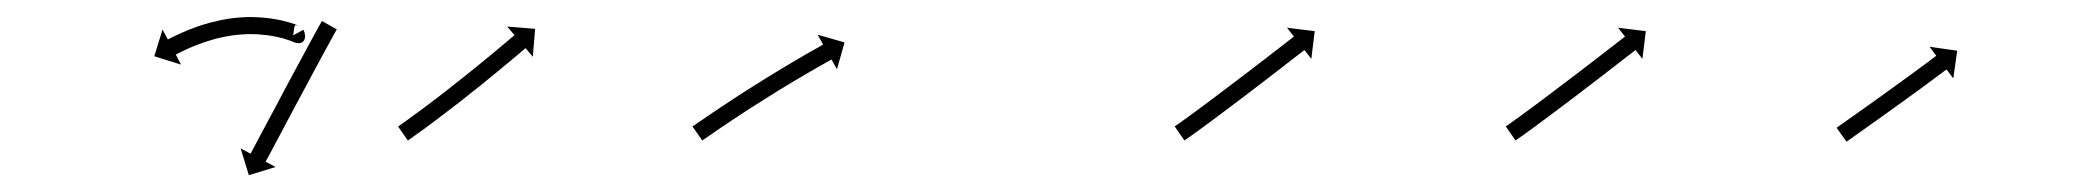

<svg xmlns="http://www.w3.org/2000/svg" viewBox="-20 -256 2435 225"><path d="M322.2 -207.4C338.3 -200.3 339.5 -213.9 335.6 -221.1L318 -211.6C324.5 -199.5 323.1 -222.1 325.8 -226.3C326.2 -227 328.9 -226.2 330.1 -225.8C331.2 -225.4 330.5 -225.7 330.3 -225.7C330.3 -225.7 330.3 -225.7 330.3 -225.8C330.2 -225.8 330.2 -225.8 330.2 -225.8C328.8 -226.4 327.5 -226.9 326.1 -227.4C326.1 -227.4 326 -227.4 326 -227.4C325.9 -227.5 325.9 -227.5 325.9 -227.5C323.6 -228.3 321.2 -229 318.9 -229.8C318.9 -229.8 318.8 -229.8 318.8 -229.8C318.7 -229.8 318.6 -229.8 318.6 -229.8C315.5 -230.7 312.3 -231.5 309.1 -232.3C309.1 -232.3 309 -232.3 309 -232.3C308.9 -232.3 308.9 -232.3 308.9 -232.3C305 -233.1 301.1 -233.8 297.2 -234.4C297.2 -234.4 297.2 -234.4 297.1 -234.4C297 -234.4 297 -234.4 297 -234.4C292.6 -235 288.2 -235.4 283.7 -235.7C283.7 -235.7 283.7 -235.7 283.6 -235.7C283.5 -235.7 283.5 -235.7 283.5 -235.7C278.7 -236 274 -236 269.3 -236C269.3 -236 269.2 -236 269.1 -236C269 -236 269 -236 269 -236C264.1 -235.8 259.2 -235.4 254.3 -234.9C254.3 -234.9 254.3 -234.9 254.2 -234.9C254.1 -234.9 254.1 -234.9 254.1 -234.9C249.2 -234.3 244.3 -233.5 239.4 -232.6C239.4 -232.6 239.4 -232.6 239.3 -232.6C239.2 -232.6 239.2 -232.5 239.2 -232.5C234.5 -231.5 229.8 -230.4 225.1 -229.2C225.1 -229.2 225.1 -229.2 225 -229.2C225 -229.2 224.9 -229.1 224.9 -229.1C220.5 -227.9 216.2 -226.5 211.9 -225.1C211.9 -225.1 211.8 -225.1 211.8 -225.1C211.7 -225 211.7 -225 211.7 -225C207.8 -223.6 204 -222.2 200.2 -220.7C200.2 -220.7 200.2 -220.7 200.1 -220.7C200.1 -220.6 200.1 -220.6 200.1 -220.6C196.8 -219.3 193.6 -217.9 190.5 -216.5C190.5 -216.5 190.4 -216.5 190.4 -216.5C190.4 -216.5 190.4 -216.4 190.4 -216.4C187.9 -215.3 185.5 -214.2 183.1 -213C183.1 -213 183 -213 183 -213C183 -212.9 183 -212.9 183 -212.9C181.4 -212.2 179.9 -211.4 178.3 -210.6L178.3 -210.6L178.3 -210.6C177.7 -210.3 177.2 -210 176.7 -209.7L170.5 -221.4L160.8 -190.1L192.1 -180.3L186 -192C186.5 -192.3 187 -192.6 187.5 -192.8L187.5 -192.8L187.5 -192.8C189 -193.6 190.4 -194.3 191.9 -195C191.9 -195 191.9 -195 191.9 -195C191.9 -195 191.8 -195 191.8 -195C194.1 -196.1 196.5 -197.2 198.8 -198.3C198.8 -198.3 198.7 -198.3 198.7 -198.3C198.7 -198.3 198.7 -198.3 198.7 -198.3C201.7 -199.6 204.7 -200.9 207.7 -202.2C207.7 -202.2 207.7 -202.2 207.7 -202.1C207.6 -202.1 207.6 -202.1 207.6 -202.1C211.2 -203.5 214.8 -204.9 218.4 -206.2C218.4 -206.2 218.4 -206.2 218.3 -206.2C218.3 -206.1 218.2 -206.1 218.2 -206.1C222.3 -207.5 226.4 -208.7 230.4 -209.9C230.4 -209.9 230.4 -209.9 230.3 -209.9C230.3 -209.9 230.2 -209.9 230.2 -209.9C234.6 -211 238.9 -212.1 243.3 -213C243.3 -213 243.3 -213 243.2 -213C243.1 -212.9 243.1 -212.9 243.1 -212.9C247.6 -213.8 252.1 -214.5 256.6 -215.1C256.6 -215.1 256.5 -215.1 256.5 -215C256.4 -215 256.3 -215 256.3 -215C260.8 -215.5 265.3 -215.8 269.8 -216C269.8 -216 269.7 -216 269.6 -216C269.6 -216 269.5 -216 269.5 -216C273.8 -216 278.2 -216 282.6 -215.8C282.6 -215.8 282.5 -215.8 282.4 -215.8C282.4 -215.8 282.3 -215.8 282.3 -215.8C286.4 -215.5 290.4 -215.1 294.5 -214.6C294.5 -214.6 294.4 -214.6 294.3 -214.6C294.3 -214.6 294.2 -214.6 294.2 -214.6C297.8 -214.1 301.3 -213.4 304.8 -212.7C304.8 -212.7 304.8 -212.7 304.7 -212.7C304.7 -212.8 304.6 -212.8 304.6 -212.8C307.5 -212.1 310.4 -211.4 313.2 -210.6C313.2 -210.6 313.2 -210.6 313.1 -210.6C313.1 -210.6 313 -210.6 313 -210.6C315.1 -210 317.2 -209.3 319.2 -208.6C319.2 -208.6 319.2 -208.6 319.1 -208.6C319.1 -208.7 319 -208.7 319 -208.7C320.2 -208.3 321.3 -207.8 322.4 -207.4C322.4 -207.4 322.4 -207.4 322.3 -207.4C322.3 -207.4 322.2 -207.4 322.2 -207.4ZM373.7 -219.9C374.1 -220.5 374.4 -221.1 374.7 -221.6L357.2 -231.4C356.9 -230.9 356.6 -230.3 356.3 -229.7L356.3 -229.7L356.3 -229.7C355.4 -228.1 354.5 -226.5 353.6 -224.9L353.6 -224.9L353.6 -224.9C352.2 -222.4 350.8 -219.8 349.4 -217.3L349.4 -217.3L349.4 -217.3C347.6 -214 345.8 -210.7 344 -207.4L344 -207.4L344 -207.4C341.9 -203.5 339.8 -199.6 337.7 -195.7C335.3 -191.3 332.9 -186.9 330.6 -182.5C328.1 -177.9 325.5 -173.2 323 -168.5C320.4 -163.6 317.8 -158.8 315.2 -154C312.7 -149.1 310.1 -144.3 307.5 -139.4C305 -134.7 302.5 -130 300 -125.3C297.6 -120.9 295.3 -116.5 292.9 -112.1C290.8 -108.2 288.7 -104.2 286.6 -100.3C284.9 -97 283.1 -93.6 281.3 -90.3C279.9 -87.7 278.6 -85.2 277.2 -82.6C276.3 -80.9 275.5 -79.3 274.6 -77.6C274.3 -77.1 274 -76.5 273.6 -75.9L262 -82.1L271.6 -50.7L302.9 -60.3L291.3 -66.5C291.6 -67.1 291.9 -67.7 292.2 -68.3C293.1 -69.9 294 -71.6 294.9 -73.2C296.2 -75.8 297.6 -78.3 299 -80.9C300.7 -84.2 302.5 -87.6 304.3 -90.9C306.4 -94.8 308.5 -98.8 310.6 -102.7C312.9 -107.1 315.3 -111.5 317.6 -115.9C320.1 -120.6 322.6 -125.3 325.1 -130C327.7 -134.8 330.3 -139.7 332.9 -144.5C335.5 -149.4 338.1 -154.2 340.7 -159C343.2 -163.7 345.7 -168.4 348.2 -173.1C350.5 -177.4 352.9 -181.8 355.3 -186.2C357.4 -190.1 359.5 -194 361.6 -197.9L361.6 -197.9L361.6 -197.9C363.4 -201.1 365.2 -204.4 367 -207.7L367 -207.7L367 -207.7C368.3 -210.2 369.7 -212.7 371.1 -215.2L371.1 -215.2L371.1 -215.2C372 -216.8 372.9 -218.4 373.8 -220L373.7 -219.9Z M448.1 -108.8C447.5 -108.5 447 -108.1 446.5 -107.7L458 -91.3C458.5 -91.7 459 -92.1 459.6 -92.5L459.6 -92.5L459.6 -92.5C461.1 -93.5 462.6 -94.6 464.1 -95.6L464.1 -95.6L464.1 -95.7C466.4 -97.3 468.7 -99 471 -100.6L471.1 -100.7L471.1 -100.7C474.1 -102.8 477.1 -105 480.1 -107.2L480.1 -107.2L480.1 -107.2C483.6 -109.9 487.2 -112.5 490.7 -115.1L490.7 -115.1L490.7 -115.1C494.7 -118.1 498.6 -121.1 502.5 -124.1L502.5 -124.1L502.5 -124.1C506.7 -127.3 510.9 -130.5 515 -133.7L515.1 -133.7L515.1 -133.7C519.4 -137.1 523.6 -140.4 527.9 -143.8L527.9 -143.8L527.9 -143.8C532.2 -147.2 536.5 -150.6 540.7 -154L540.8 -154L540.8 -154C544.9 -157.3 549 -160.7 553.1 -164L553.1 -164L553.1 -164C556.9 -167.1 560.8 -170.3 564.6 -173.4L564.6 -173.4L564.6 -173.4C568 -176.2 571.4 -179 574.8 -181.9L574.8 -181.9L574.9 -181.9C577.7 -184.3 580.6 -186.7 583.5 -189.1L583.5 -189.1L583.5 -189.1C585.7 -191 587.9 -192.8 590.1 -194.7C591.5 -195.9 593 -197.1 594.4 -198.3C594.9 -198.7 595.4 -199.1 595.9 -199.6L604.4 -189.5L607.1 -222.2L574.4 -224.9L582.9 -214.8C582.4 -214.4 581.9 -214 581.4 -213.5C580 -212.3 578.6 -211.2 577.2 -210C575 -208.1 572.8 -206.3 570.6 -204.4L570.6 -204.4L570.6 -204.4C567.8 -202 564.9 -199.6 562.1 -197.3L562.1 -197.3L562.1 -197.3C558.7 -194.5 555.3 -191.6 551.9 -188.8L551.9 -188.8L551.9 -188.9C548.1 -185.7 544.3 -182.6 540.5 -179.5L540.5 -179.5L540.5 -179.5C536.4 -176.2 532.3 -172.9 528.2 -169.6L528.2 -169.6L528.2 -169.6C524 -166.3 519.8 -162.9 515.5 -159.5L515.5 -159.5L515.5 -159.5C511.3 -156.2 507 -152.8 502.8 -149.5L502.8 -149.5L502.8 -149.5C498.7 -146.3 494.5 -143.1 490.4 -139.9L490.4 -140L490.4 -140C486.5 -137 482.6 -134.1 478.7 -131.1L478.7 -131.1L478.7 -131.1C475.2 -128.5 471.7 -125.9 468.2 -123.3L468.2 -123.3L468.2 -123.4C465.3 -121.2 462.3 -119 459.3 -116.9L459.3 -116.9L459.4 -116.9C457.1 -115.2 454.8 -113.6 452.5 -111.9L452.5 -111.9L452.5 -111.9C451 -110.9 449.5 -109.9 448 -108.8L448.1 -108.8Z M793.2 -108.9C792.6 -108.5 792.1 -108.1 791.5 -107.8L803 -91.3C803.5 -91.7 804.1 -92.1 804.6 -92.5C806.2 -93.6 807.7 -94.7 809.3 -95.7L809.3 -95.7L809.3 -95.7C811.7 -97.4 814.1 -99.1 816.6 -100.7L816.6 -100.7L816.5 -100.7C819.7 -102.9 822.9 -105 826 -107.2L826 -107.2L826 -107.1C829.7 -109.7 833.5 -112.2 837.3 -114.7L837.2 -114.7L837.2 -114.7C841.4 -117.5 845.6 -120.2 849.9 -123L849.9 -123L849.8 -123C854.4 -125.9 858.9 -128.8 863.4 -131.8L863.4 -131.7L863.4 -131.7C868.1 -134.7 872.8 -137.7 877.5 -140.7L877.5 -140.7L877.5 -140.7C882.2 -143.6 886.9 -146.6 891.6 -149.5L891.6 -149.5L891.6 -149.5C896.2 -152.3 900.8 -155.1 905.4 -157.9L905.4 -157.9L905.4 -157.9C909.7 -160.5 914.1 -163 918.4 -165.6L918.4 -165.6L918.4 -165.6C922.3 -167.9 926.2 -170.2 930.1 -172.5L930.1 -172.5L930.1 -172.4C933.4 -174.4 936.7 -176.3 940 -178.2L940 -178.2L940 -178.2C942.5 -179.6 945.1 -181.1 947.7 -182.5L947.7 -182.5L947.6 -182.5C949.3 -183.5 950.9 -184.4 952.6 -185.3C953.2 -185.6 953.8 -186 954.4 -186.3L960.8 -174.8L969.7 -206.3L938.2 -215.3L944.6 -203.8C944 -203.4 943.4 -203.1 942.8 -202.8C941.2 -201.8 939.5 -200.9 937.8 -199.9L937.8 -199.9L937.8 -199.9C935.2 -198.5 932.6 -197 930.1 -195.5L930.1 -195.5L930 -195.5C926.7 -193.6 923.4 -191.7 920 -189.8L920 -189.7L920 -189.7C916.1 -187.5 912.1 -185.1 908.2 -182.8L908.2 -182.8L908.2 -182.8C903.8 -180.2 899.5 -177.6 895.1 -175L895.1 -175L895.1 -175C890.4 -172.2 885.8 -169.4 881.2 -166.5L881.2 -166.5L881.1 -166.5C876.4 -163.6 871.6 -160.6 866.9 -157.6L866.8 -157.6L866.8 -157.6C862.1 -154.6 857.4 -151.6 852.6 -148.6L852.6 -148.6L852.6 -148.6C848 -145.6 843.5 -142.7 838.9 -139.7L838.9 -139.7L838.9 -139.7C834.7 -136.9 830.4 -134.2 826.2 -131.3L826.2 -131.3L826.2 -131.3C822.4 -128.8 818.6 -126.3 814.8 -123.7L814.8 -123.7L814.8 -123.7C811.6 -121.6 808.4 -119.4 805.3 -117.2L805.3 -117.2L805.3 -117.2C802.8 -115.6 800.4 -113.9 797.9 -112.2L797.9 -112.2L797.9 -112.2C796.3 -111.1 794.8 -110 793.2 -108.9Z M1358.1 -108.9C1357.6 -108.5 1357.1 -108.2 1356.6 -107.8L1368 -91.4C1368.6 -91.7 1369.1 -92.1 1369.6 -92.5L1369.6 -92.5L1369.6 -92.5C1371.1 -93.5 1372.6 -94.6 1374.1 -95.6L1374.1 -95.6L1374.1 -95.6C1376.4 -97.3 1378.7 -99 1381 -100.6L1381.1 -100.6L1381.1 -100.6C1384.1 -102.8 1387.1 -105 1390.1 -107.2L1390.1 -107.2L1390.1 -107.2C1393.7 -109.9 1397.2 -112.5 1400.8 -115.1L1400.8 -115.1L1400.8 -115.1C1404.8 -118.1 1408.8 -121.1 1412.7 -124L1412.7 -124L1412.7 -124C1417 -127.2 1421.2 -130.4 1425.5 -133.6L1425.5 -133.6L1425.5 -133.6C1429.8 -136.9 1434.2 -140.2 1438.6 -143.5C1443 -146.9 1447.3 -150.2 1451.7 -153.5C1455.9 -156.7 1460.1 -160 1464.4 -163.2C1468.3 -166.2 1472.2 -169.3 1476.2 -172.3C1479.7 -175 1483.2 -177.7 1486.8 -180.5C1489.7 -182.8 1492.7 -185.1 1495.7 -187.4C1498 -189.1 1500.3 -190.9 1502.6 -192.7C1504.1 -193.9 1505.5 -195 1507 -196.1C1507.5 -196.5 1508.1 -197 1508.6 -197.4L1516.7 -187L1520.7 -219.5L1488.2 -223.5L1496.3 -213.1C1495.8 -212.7 1495.2 -212.3 1494.7 -211.9C1493.3 -210.8 1491.8 -209.6 1490.3 -208.5C1488 -206.7 1485.7 -204.9 1483.5 -203.2C1480.5 -200.9 1477.5 -198.6 1474.5 -196.3C1471 -193.6 1467.5 -190.9 1464 -188.1C1460.1 -185.1 1456.1 -182.1 1452.2 -179.1C1448 -175.9 1443.8 -172.6 1439.6 -169.4C1435.2 -166.1 1430.8 -162.8 1426.5 -159.5C1422.1 -156.2 1417.8 -152.9 1413.4 -149.6L1413.4 -149.6L1413.4 -149.6C1409.2 -146.4 1405 -143.2 1400.7 -140L1400.7 -140L1400.7 -140C1396.8 -137.1 1392.8 -134.1 1388.9 -131.2L1388.9 -131.2L1388.9 -131.2C1385.4 -128.6 1381.8 -126 1378.3 -123.4L1378.3 -123.4L1378.3 -123.4C1375.3 -121.2 1372.3 -119 1369.3 -116.8L1369.3 -116.8L1369.3 -116.9C1367.1 -115.2 1364.8 -113.6 1362.5 -111.9L1362.5 -111.9L1362.5 -111.9C1361 -110.9 1359.6 -109.9 1358.1 -108.9L1358.1 -108.9Z M1746.1 -108.9C1745.6 -108.5 1745.1 -108.2 1744.6 -107.8L1756 -91.4C1756.6 -91.7 1757.1 -92.1 1757.6 -92.5L1757.6 -92.5L1757.6 -92.5C1759.1 -93.5 1760.6 -94.6 1762.1 -95.6L1762.1 -95.6L1762.1 -95.6C1764.4 -97.3 1766.7 -99 1769 -100.6L1769.1 -100.6L1769.1 -100.6C1772.1 -102.8 1775.1 -105 1778.1 -107.2L1778.1 -107.2L1778.1 -107.2C1781.7 -109.9 1785.2 -112.5 1788.8 -115.1L1788.8 -115.1L1788.8 -115.1C1792.8 -118.1 1796.8 -121.1 1800.7 -124L1800.7 -124L1800.7 -124C1805 -127.2 1809.2 -130.4 1813.5 -133.6L1813.5 -133.6L1813.5 -133.6C1817.8 -136.9 1822.2 -140.2 1826.6 -143.5C1831 -146.9 1835.3 -150.2 1839.7 -153.5C1843.9 -156.7 1848.1 -160 1852.4 -163.2C1856.3 -166.2 1860.2 -169.3 1864.2 -172.3C1867.7 -175 1871.2 -177.7 1874.8 -180.5C1877.7 -182.8 1880.7 -185.1 1883.7 -187.4C1886 -189.1 1888.3 -190.9 1890.6 -192.7C1892.1 -193.9 1893.5 -195 1895 -196.1C1895.5 -196.5 1896.1 -197 1896.6 -197.4L1904.7 -187L1908.7 -219.5L1876.2 -223.5L1884.3 -213.1C1883.8 -212.7 1883.2 -212.3 1882.7 -211.9C1881.3 -210.8 1879.8 -209.6 1878.3 -208.5C1876 -206.7 1873.7 -204.9 1871.5 -203.2C1868.5 -200.9 1865.5 -198.6 1862.5 -196.3C1859 -193.6 1855.5 -190.9 1852 -188.1C1848.1 -185.1 1844.1 -182.1 1840.2 -179.1C1836 -175.9 1831.8 -172.6 1827.6 -169.4C1823.2 -166.1 1818.8 -162.8 1814.5 -159.5C1810.1 -156.2 1805.8 -152.9 1801.4 -149.6L1801.4 -149.6L1801.4 -149.6C1797.2 -146.4 1793 -143.2 1788.7 -140L1788.7 -140L1788.7 -140C1784.8 -137.1 1780.8 -134.1 1776.9 -131.2L1776.9 -131.2L1776.9 -131.2C1773.4 -128.6 1769.8 -126 1766.3 -123.4L1766.3 -123.4L1766.3 -123.4C1763.3 -121.2 1760.3 -119 1757.3 -116.8L1757.3 -116.8L1757.3 -116.9C1755.1 -115.2 1752.8 -113.6 1750.5 -111.9L1750.5 -111.9L1750.5 -111.9C1749 -110.9 1747.6 -109.9 1746.1 -108.9L1746.1 -108.9Z M2133.6 -107.2C2133.2 -106.9 2132.7 -106.5 2132.3 -106.2L2143.9 -89.9C2144.3 -90.2 2144.7 -90.6 2145.2 -90.9C2146.4 -91.8 2147.7 -92.7 2149 -93.5C2150.9 -94.9 2152.8 -96.3 2154.8 -97.7C2157.3 -99.5 2159.8 -101.3 2162.4 -103.1C2165.3 -105.2 2168.3 -107.3 2171.3 -109.4C2174.6 -111.8 2177.9 -114.1 2181.3 -116.5C2184.8 -119 2188.4 -121.6 2191.9 -124.1C2195.6 -126.7 2199.2 -129.3 2202.9 -132C2206.5 -134.6 2210.2 -137.2 2213.8 -139.8L2213.8 -139.8L2213.8 -139.9C2217.3 -142.4 2220.9 -145 2224.4 -147.5L2224.4 -147.5L2224.4 -147.5C2227.7 -149.9 2230.9 -152.3 2234.2 -154.7L2234.2 -154.7L2234.2 -154.7C2237.2 -156.9 2240.1 -159 2243 -161.2L2243 -161.2L2243 -161.2C2245.5 -163 2248 -164.8 2250.4 -166.7C2252.3 -168.1 2254.2 -169.5 2256.1 -170.9C2257.4 -171.8 2258.6 -172.8 2259.8 -173.7C2260.2 -174 2260.7 -174.3 2261.1 -174.6L2269 -164.1L2273.6 -196.6L2241.2 -201.2L2249.1 -190.6C2248.7 -190.3 2248.2 -190 2247.8 -189.7C2246.6 -188.8 2245.4 -187.9 2244.2 -187C2242.3 -185.5 2240.4 -184.1 2238.5 -182.7C2236 -180.9 2233.6 -179.1 2231.1 -177.3L2231.1 -177.3L2231.1 -177.3C2228.2 -175.1 2225.3 -173 2222.4 -170.8L2222.4 -170.8L2222.4 -170.8C2219.1 -168.5 2215.9 -166.1 2212.6 -163.7L2212.6 -163.7L2212.6 -163.7C2209.1 -161.1 2205.6 -158.6 2202.1 -156.1L2202.1 -156.1L2202.1 -156.1C2198.5 -153.4 2194.8 -150.8 2191.2 -148.2C2187.6 -145.6 2183.9 -143 2180.3 -140.4C2176.7 -137.8 2173.2 -135.3 2169.7 -132.8C2166.3 -130.4 2163 -128.1 2159.7 -125.7C2156.7 -123.6 2153.8 -121.5 2150.8 -119.4C2148.3 -117.6 2145.7 -115.8 2143.2 -114C2141.3 -112.6 2139.3 -111.2 2137.4 -109.9C2136.1 -109 2134.9 -108.1 2133.6 -107.2Z"/></svg>

Font: FRB American Cursive Just Arrows Extrabold
Style: Bold Italic
Weight: 800
Italic angle: -25°
Version: Version 2.0;Modular Font Editor K font №1